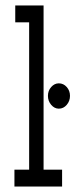

<svg xmlns="http://www.w3.org/2000/svg" viewBox="-20 -685 290 705"><path d="M33 0V-62H87V-603H36V-665H140V-62H208V0ZM196 -286Q180 -286 168 -300Q156 -314 156 -333Q156 -352 168 -365.5Q180 -379 196 -379Q213 -379 225 -365.5Q237 -352 237 -333Q237 -314 225 -300Q213 -286 196 -286Z"/></svg>

Font: Inconsolata UltraCondensed Medium
Style: Regular
Weight: 500
Width: 1
Monospace: yes
Designer: Raph Levien, Cyreal, Brenton Simpson
Foundry: Raph Levien, Cyreal, Google
Version: Version 3.001; ttfautohint (v1.8.2.53-6de2)